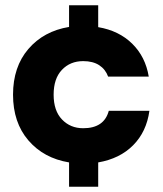

<svg xmlns="http://www.w3.org/2000/svg" viewBox="-20 -695 615 725"><path d="M240.8 10V-81.7Q145 -97.5 87.1 -165Q29.2 -232.5 29.2 -337.5Q29.2 -442.5 87.1 -510Q145 -577.5 240.8 -593.3V-675H350.8V-592.5Q429.2 -579.2 479.2 -530Q529.2 -480.8 541.7 -405.8H388.3Q378.3 -433.3 354.6 -448.8Q330.8 -464.2 294.2 -464.2Q245 -464.2 213.8 -431.2Q182.5 -398.3 182.5 -337.5Q182.5 -276.7 214.2 -243.8Q245.8 -210.8 294.2 -210.8Q373.3 -210.8 390.8 -276.7H544.2Q533.3 -197.5 482.9 -146.7Q432.5 -95.8 350.8 -81.7V10Z"/></svg>

Font: Funnel Display ExtraBold
Style: Regular
Weight: 800
Designer: NORD ID, Kristian Moeller
Foundry: Dicotype
Version: Version 1.000